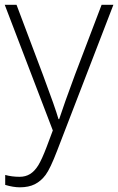

<svg xmlns="http://www.w3.org/2000/svg" viewBox="-20 -551 499 811"><path d="M0 -530.8H49.8L162.1 -232.9Q213.4 -95.7 227.1 -47.9H230Q250.5 -110.8 296.9 -235.8L409.2 -530.8H459L221.2 85.9Q192.4 161.1 172.9 187.5Q153.3 213.9 127.2 227.1Q101.1 240.2 64 240.2Q36.1 240.2 2 230V188Q30.3 195.8 63 195.8Q87.9 195.8 106.9 184.1Q126 172.4 141.4 147.7Q156.7 123 177 69.6Q197.3 16.1 203.1 0Z"/></svg>

Font: TypoPRO Open Sans
Style: Regular
Weight: 300
Foundry: Ascender Corporation
Version: Version 1.10